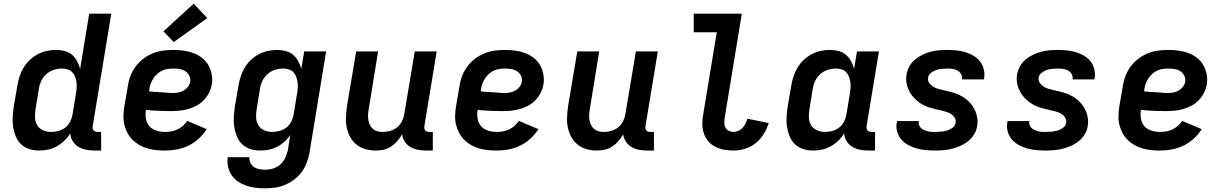

<svg xmlns="http://www.w3.org/2000/svg" viewBox="-20 -809 6640 1042"><path d="M192 8Q164 8 138 -0.5Q112 -9 93.5 -27Q75 -45 65 -70Q55 -95 51 -121.5Q47 -148 49 -176.5Q51 -205 55 -233L74 -343Q78 -368 86 -393Q94 -418 107.5 -441Q121 -464 141 -483Q161 -502 184.5 -514.5Q208 -527 233.5 -532.5Q259 -538 284 -538Q308 -538 331 -532Q354 -526 371 -511.5Q388 -497 398.5 -477Q409 -457 415 -435L464 -735H584L483 -124Q482 -118 483 -112Q484 -106 487.5 -101.5Q491 -97 497 -95Q503 -93 510 -93H529V8H493Q469 8 446.5 3.5Q424 -1 405 -12.5Q386 -24 374.5 -43.5Q363 -63 361 -85Q348 -63 329 -45Q310 -27 287.5 -14.5Q265 -2 240.5 3Q216 8 192 8ZM257 -93Q277 -93 297.5 -98.5Q318 -104 335 -117.5Q352 -131 361.5 -150.5Q371 -170 374 -190L392 -300Q395 -316 396 -332Q397 -348 395 -363Q393 -378 387.5 -392.5Q382 -407 372 -417.5Q362 -428 347 -432.5Q332 -437 316 -437Q294 -437 272 -430Q250 -423 232 -407Q214 -391 204 -370Q194 -349 191 -327L173 -217Q169 -194 170 -171Q171 -148 182 -129.5Q193 -111 213.5 -102Q234 -93 257 -93Z M876 8Q851 8 826.5 5.5Q802 3 778.5 -4Q755 -11 734.5 -23Q714 -35 698 -51.5Q682 -68 671 -89Q660 -110 654.5 -134Q649 -158 650 -183Q651 -208 655 -233L674 -343Q678 -371 688.5 -398Q699 -425 717 -449Q735 -473 759 -491Q783 -509 810.5 -520Q838 -531 866.5 -534.5Q895 -538 922 -538Q950 -538 978 -534Q1006 -530 1031 -520.5Q1056 -511 1077 -494.5Q1098 -478 1111 -455Q1124 -432 1129 -404.5Q1134 -377 1129 -349Q1125 -326 1113.5 -304Q1102 -282 1084.5 -264Q1067 -246 1044.5 -234.5Q1022 -223 998.5 -216.5Q975 -210 951.5 -208Q928 -206 905 -206Q893 -206 881.5 -206.5Q870 -207 858 -207H856Q835 -208 814 -209Q793 -210 772 -213Q768 -188 772 -164.5Q776 -141 791 -124Q806 -107 829 -100Q852 -93 876 -93Q893 -93 910 -96Q927 -99 943 -106.5Q959 -114 972.5 -126Q986 -138 996 -153L1102 -108Q1084 -80 1058.5 -56.5Q1033 -33 1002.5 -18.5Q972 -4 940 2Q908 8 876 8ZM918 -304Q933 -304 948 -307Q963 -310 976.5 -317.5Q990 -325 1000 -338Q1010 -351 1012 -365Q1015 -382 1007.5 -397.5Q1000 -413 986.5 -422Q973 -431 956 -434Q939 -437 922 -437Q907 -437 891.5 -435Q876 -433 861.5 -426.5Q847 -420 834.5 -409Q822 -398 813 -384.5Q804 -371 798.5 -356.5Q793 -342 791 -327L789 -313Q804 -311 820.5 -310Q837 -309 853.5 -308.5Q870 -308 886 -306Q902 -304 918 -304ZM923 -581 867 -639 1031 -789 1105 -711Z M1420 213Q1393 213 1367 210Q1341 207 1316.5 198.5Q1292 190 1271.5 176Q1251 162 1237 141.5Q1223 121 1217.5 95.5Q1212 70 1216 44H1334Q1332 60 1339 74.5Q1346 89 1358.5 97.5Q1371 106 1387 109Q1403 112 1420 112Q1442 112 1464 105Q1486 98 1503 82Q1520 66 1529.5 44.5Q1539 23 1543 2L1555 -77Q1542 -56 1523.5 -39.5Q1505 -23 1483 -12Q1461 -1 1438 3.5Q1415 8 1392 8Q1364 8 1338 -0.5Q1312 -9 1293.5 -27Q1275 -45 1265 -70Q1255 -95 1251 -121.5Q1247 -148 1249 -176.5Q1251 -205 1255 -233L1274 -343Q1278 -368 1286 -393Q1294 -418 1307.5 -441Q1321 -464 1341 -483Q1361 -502 1384.5 -514.5Q1408 -527 1433.5 -532.5Q1459 -538 1484 -538Q1508 -538 1531 -532Q1554 -526 1571 -511.5Q1588 -497 1598.5 -477Q1609 -457 1615 -435L1631 -530H1750L1660 18Q1655 45 1645.5 71.5Q1636 98 1619 122Q1602 146 1578.5 164Q1555 182 1528.5 193.5Q1502 205 1474.5 209Q1447 213 1420 213ZM1457 -93Q1477 -93 1497.5 -98.5Q1518 -104 1535 -117.5Q1552 -131 1561.5 -150.5Q1571 -170 1574 -190L1592 -300Q1595 -316 1596 -332Q1597 -348 1595 -363Q1593 -378 1587.5 -392.5Q1582 -407 1572 -417.5Q1562 -428 1547 -432.5Q1532 -437 1516 -437Q1494 -437 1472 -430Q1450 -423 1432 -407Q1414 -391 1404 -370Q1394 -349 1391 -327L1373 -217Q1369 -194 1370 -171Q1371 -148 1382 -129.5Q1393 -111 1413.5 -102Q1434 -93 1457 -93Z M2019 8Q1990 8 1962.5 0Q1935 -8 1914 -25Q1893 -42 1880 -66.5Q1867 -91 1861.5 -118Q1856 -145 1857.5 -174.5Q1859 -204 1863 -233L1913 -530H2032L1981 -217Q1978 -202 1977.5 -187Q1977 -172 1979 -158Q1981 -144 1987.5 -131Q1994 -118 2004.5 -109Q2015 -100 2029 -96.5Q2043 -93 2058 -93Q2078 -93 2098.5 -99Q2119 -105 2135.5 -118.5Q2152 -132 2161.5 -151Q2171 -170 2174 -190L2231 -530H2350L2283 -124Q2282 -118 2283 -112Q2284 -106 2287.5 -101.5Q2291 -97 2297 -95Q2303 -93 2310 -93H2329V8H2293Q2270 8 2248 4Q2226 0 2207.5 -11Q2189 -22 2177 -40Q2165 -58 2162 -80Q2151 -60 2136 -43Q2121 -26 2102 -13.5Q2083 -1 2061.5 3.5Q2040 8 2019 8Z M2676 8Q2651 8 2626.5 5.5Q2602 3 2578.5 -4Q2555 -11 2534.5 -23Q2514 -35 2498 -51.5Q2482 -68 2471 -89Q2460 -110 2454.5 -134Q2449 -158 2450 -183Q2451 -208 2455 -233L2474 -343Q2478 -371 2488.5 -398Q2499 -425 2517 -449Q2535 -473 2559 -491Q2583 -509 2610.5 -520Q2638 -531 2666.5 -534.5Q2695 -538 2722 -538Q2750 -538 2778 -534Q2806 -530 2831 -520.5Q2856 -511 2877 -494.5Q2898 -478 2911 -455Q2924 -432 2929 -404.5Q2934 -377 2929 -349Q2925 -326 2913.5 -304Q2902 -282 2884.5 -264Q2867 -246 2844.5 -234.5Q2822 -223 2798.5 -216.5Q2775 -210 2751.5 -208Q2728 -206 2705 -206Q2693 -206 2681.5 -206.5Q2670 -207 2658 -207H2656Q2635 -208 2614 -209Q2593 -210 2572 -213Q2568 -188 2572 -164.5Q2576 -141 2591 -124Q2606 -107 2629 -100Q2652 -93 2676 -93Q2693 -93 2710 -96Q2727 -99 2743 -106.5Q2759 -114 2772.5 -126Q2786 -138 2796 -153L2902 -108Q2884 -80 2858.5 -56.5Q2833 -33 2802.5 -18.5Q2772 -4 2740 2Q2708 8 2676 8ZM2718 -304Q2733 -304 2748 -307Q2763 -310 2776.5 -317.5Q2790 -325 2800 -338Q2810 -351 2812 -365Q2815 -382 2807.5 -397.5Q2800 -413 2786.5 -422Q2773 -431 2756 -434Q2739 -437 2722 -437Q2707 -437 2691.5 -435Q2676 -433 2661.5 -426.5Q2647 -420 2634.5 -409Q2622 -398 2613 -384.5Q2604 -371 2598.5 -356.5Q2593 -342 2591 -327L2589 -313Q2604 -311 2620.5 -310Q2637 -309 2653.5 -308.5Q2670 -308 2686 -306Q2702 -304 2718 -304Z M3219 8Q3190 8 3162.5 0Q3135 -8 3114 -25Q3093 -42 3080 -66.5Q3067 -91 3061.5 -118Q3056 -145 3057.5 -174.5Q3059 -204 3063 -233L3113 -530H3232L3181 -217Q3178 -202 3177.5 -187Q3177 -172 3179 -158Q3181 -144 3187.5 -131Q3194 -118 3204.5 -109Q3215 -100 3229 -96.5Q3243 -93 3258 -93Q3278 -93 3298.5 -99Q3319 -105 3335.5 -118.5Q3352 -132 3361.5 -151Q3371 -170 3374 -190L3431 -530H3550L3483 -124Q3482 -118 3483 -112Q3484 -106 3487.5 -101.5Q3491 -97 3497 -95Q3503 -93 3510 -93H3529V8H3493Q3470 8 3448 4Q3426 0 3407.5 -11Q3389 -22 3377 -40Q3365 -58 3362 -80Q3351 -60 3336 -43Q3321 -26 3302 -13.5Q3283 -1 3261.5 3.5Q3240 8 3219 8Z M3961 8Q3935 8 3909.5 3.5Q3884 -1 3862 -12.5Q3840 -24 3824 -42.5Q3808 -61 3800 -84.5Q3792 -108 3791.5 -134Q3791 -160 3796 -186L3870 -634H3745V-735H4006L3913 -170Q3911 -156 3911 -142Q3911 -128 3917 -116.5Q3923 -105 3935 -99Q3947 -93 3961 -93Q3974 -93 3987.5 -99Q4001 -105 4010.5 -115.5Q4020 -126 4026.5 -139Q4033 -152 4036 -165L4152 -141Q4142 -110 4124.5 -81.5Q4107 -53 4081 -32Q4055 -11 4023.5 -1.5Q3992 8 3961 8Z M4392 8Q4364 8 4338 -0.5Q4312 -9 4293.5 -27Q4275 -45 4265 -70Q4255 -95 4251 -121.5Q4247 -148 4249 -176.5Q4251 -205 4255 -233L4274 -343Q4278 -368 4286 -393Q4294 -418 4307.5 -441Q4321 -464 4341 -483Q4361 -502 4384.5 -514.5Q4408 -527 4433.5 -532.5Q4459 -538 4484 -538Q4508 -538 4531 -532Q4554 -526 4571 -511.5Q4588 -497 4598.5 -477Q4609 -457 4615 -435L4631 -530H4750L4683 -124Q4682 -118 4683 -112Q4684 -106 4687.5 -101.5Q4691 -97 4697 -95Q4703 -93 4710 -93H4729V8H4693Q4669 8 4646.5 3.5Q4624 -1 4605 -12.5Q4586 -24 4574.5 -43.5Q4563 -63 4561 -85Q4548 -63 4529 -45Q4510 -27 4487.5 -14.5Q4465 -2 4440.5 3Q4416 8 4392 8ZM4457 -93Q4477 -93 4497.5 -98.5Q4518 -104 4535 -117.5Q4552 -131 4561.5 -150.5Q4571 -170 4574 -190L4592 -300Q4595 -316 4596 -332Q4597 -348 4595 -363Q4593 -378 4587.5 -392.5Q4582 -407 4572 -417.5Q4562 -428 4547 -432.5Q4532 -437 4516 -437Q4494 -437 4472 -430Q4450 -423 4432 -407Q4414 -391 4404 -370Q4394 -349 4391 -327L4373 -217Q4369 -194 4370 -171Q4371 -148 4382 -129.5Q4393 -111 4413.5 -102Q4434 -93 4457 -93Z M5055 8Q5029 8 5003.5 5.5Q4978 3 4954.5 -3.5Q4931 -10 4909 -22Q4887 -34 4871.5 -52Q4856 -70 4849 -94.5Q4842 -119 4847 -145Q4847 -146 4847.5 -148Q4848 -150 4848 -152H4967Q4967 -151 4966.5 -150.5Q4966 -150 4966 -149Q4964 -139 4968 -129.5Q4972 -120 4979 -113.5Q4986 -107 4995.5 -103Q5005 -99 5014.5 -96.5Q5024 -94 5034.5 -93.5Q5045 -93 5055 -93Q5071 -93 5087 -94.5Q5103 -96 5119 -100.5Q5135 -105 5149.5 -115.5Q5164 -126 5166 -142Q5169 -158 5160.5 -171Q5152 -184 5139.5 -191.5Q5127 -199 5112.5 -203Q5098 -207 5083 -210.5Q5068 -214 5053 -217.5Q5038 -221 5024 -225.5Q5010 -230 4996.5 -236.5Q4983 -243 4971 -251.5Q4959 -260 4948.5 -270Q4938 -280 4929 -291.5Q4920 -303 4913.5 -316.5Q4907 -330 4903 -344Q4899 -358 4898 -373.5Q4897 -389 4900 -405Q4904 -428 4915.5 -449Q4927 -470 4945.5 -485.5Q4964 -501 4985.5 -511.5Q5007 -522 5029.5 -528Q5052 -534 5074.5 -536Q5097 -538 5120 -538Q5145 -538 5170 -535.5Q5195 -533 5218.5 -526Q5242 -519 5262.5 -507Q5283 -495 5297.5 -477Q5312 -459 5318.5 -434.5Q5325 -410 5321 -385Q5320 -384 5320 -382Q5320 -380 5319 -378H5201Q5201 -379 5201 -379.5Q5201 -380 5201 -381Q5203 -395 5195.5 -407.5Q5188 -420 5176 -426.5Q5164 -433 5149.5 -435Q5135 -437 5120 -437Q5105 -437 5090 -435.5Q5075 -434 5060.5 -429Q5046 -424 5032.5 -413.5Q5019 -403 5017 -388Q5014 -373 5022.5 -360Q5031 -347 5043.5 -339Q5056 -331 5070.5 -327Q5085 -323 5100 -319.5Q5115 -316 5129.5 -312.5Q5144 -309 5158.5 -304.5Q5173 -300 5186.5 -293.5Q5200 -287 5212 -279Q5224 -271 5234.5 -261Q5245 -251 5254 -239Q5263 -227 5269.5 -214Q5276 -201 5280 -186.5Q5284 -172 5285 -156.5Q5286 -141 5283 -125Q5280 -102 5267 -80.5Q5254 -59 5235 -43.5Q5216 -28 5193.5 -18Q5171 -8 5148 -2Q5125 4 5101.5 6Q5078 8 5055 8Z M5655 8Q5629 8 5603.5 5.5Q5578 3 5554.5 -3.5Q5531 -10 5509 -22Q5487 -34 5471.5 -52Q5456 -70 5449 -94.5Q5442 -119 5447 -145Q5447 -146 5447.5 -148Q5448 -150 5448 -152H5567Q5567 -151 5566.5 -150.5Q5566 -150 5566 -149Q5564 -139 5568 -129.5Q5572 -120 5579 -113.5Q5586 -107 5595.5 -103Q5605 -99 5614.5 -96.5Q5624 -94 5634.5 -93.5Q5645 -93 5655 -93Q5671 -93 5687 -94.5Q5703 -96 5719 -100.5Q5735 -105 5749.5 -115.5Q5764 -126 5766 -142Q5769 -158 5760.5 -171Q5752 -184 5739.5 -191.5Q5727 -199 5712.5 -203Q5698 -207 5683 -210.5Q5668 -214 5653 -217.5Q5638 -221 5624 -225.5Q5610 -230 5596.5 -236.5Q5583 -243 5571 -251.5Q5559 -260 5548.5 -270Q5538 -280 5529 -291.5Q5520 -303 5513.5 -316.5Q5507 -330 5503 -344Q5499 -358 5498 -373.5Q5497 -389 5500 -405Q5504 -428 5515.5 -449Q5527 -470 5545.5 -485.5Q5564 -501 5585.5 -511.5Q5607 -522 5629.5 -528Q5652 -534 5674.5 -536Q5697 -538 5720 -538Q5745 -538 5770 -535.5Q5795 -533 5818.5 -526Q5842 -519 5862.5 -507Q5883 -495 5897.5 -477Q5912 -459 5918.5 -434.5Q5925 -410 5921 -385Q5920 -384 5920 -382Q5920 -380 5919 -378H5801Q5801 -379 5801 -379.5Q5801 -380 5801 -381Q5803 -395 5795.5 -407.5Q5788 -420 5776 -426.5Q5764 -433 5749.5 -435Q5735 -437 5720 -437Q5705 -437 5690 -435.5Q5675 -434 5660.5 -429Q5646 -424 5632.5 -413.5Q5619 -403 5617 -388Q5614 -373 5622.5 -360Q5631 -347 5643.5 -339Q5656 -331 5670.5 -327Q5685 -323 5700 -319.5Q5715 -316 5729.5 -312.5Q5744 -309 5758.5 -304.5Q5773 -300 5786.5 -293.5Q5800 -287 5812 -279Q5824 -271 5834.5 -261Q5845 -251 5854 -239Q5863 -227 5869.5 -214Q5876 -201 5880 -186.5Q5884 -172 5885 -156.5Q5886 -141 5883 -125Q5880 -102 5867 -80.5Q5854 -59 5835 -43.5Q5816 -28 5793.5 -18Q5771 -8 5748 -2Q5725 4 5701.5 6Q5678 8 5655 8Z M6276 8Q6251 8 6226.5 5.5Q6202 3 6178.5 -4Q6155 -11 6134.5 -23Q6114 -35 6098 -51.5Q6082 -68 6071 -89Q6060 -110 6054.5 -134Q6049 -158 6050 -183Q6051 -208 6055 -233L6074 -343Q6078 -371 6088.5 -398Q6099 -425 6117 -449Q6135 -473 6159 -491Q6183 -509 6210.5 -520Q6238 -531 6266.5 -534.5Q6295 -538 6322 -538Q6350 -538 6378 -534Q6406 -530 6431 -520.5Q6456 -511 6477 -494.5Q6498 -478 6511 -455Q6524 -432 6529 -404.5Q6534 -377 6529 -349Q6525 -326 6513.5 -304Q6502 -282 6484.5 -264Q6467 -246 6444.5 -234.5Q6422 -223 6398.5 -216.5Q6375 -210 6351.5 -208Q6328 -206 6305 -206Q6293 -206 6281.5 -206.5Q6270 -207 6258 -207H6256Q6235 -208 6214 -209Q6193 -210 6172 -213Q6168 -188 6172 -164.5Q6176 -141 6191 -124Q6206 -107 6229 -100Q6252 -93 6276 -93Q6293 -93 6310 -96Q6327 -99 6343 -106.5Q6359 -114 6372.5 -126Q6386 -138 6396 -153L6502 -108Q6484 -80 6458.5 -56.5Q6433 -33 6402.5 -18.5Q6372 -4 6340 2Q6308 8 6276 8ZM6318 -304Q6333 -304 6348 -307Q6363 -310 6376.5 -317.5Q6390 -325 6400 -338Q6410 -351 6412 -365Q6415 -382 6407.5 -397.5Q6400 -413 6386.5 -422Q6373 -431 6356 -434Q6339 -437 6322 -437Q6307 -437 6291.5 -435Q6276 -433 6261.5 -426.5Q6247 -420 6234.5 -409Q6222 -398 6213 -384.5Q6204 -371 6198.5 -356.5Q6193 -342 6191 -327L6189 -313Q6204 -311 6220.5 -310Q6237 -309 6253.5 -308.5Q6270 -308 6286 -306Q6302 -304 6318 -304Z"/></svg>

Font: Iosevka Curly Extended
Style: Bold Italic
Weight: 700
Width: 7
Italic angle: -9°
Monospace: yes
Designer: Belleve Invis
Foundry: Belleve Invis
Version: Version 11.1.0; ttfautohint (v1.8.3)